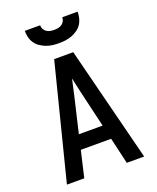

<svg xmlns="http://www.w3.org/2000/svg" viewBox="-171 -1054 942 1154"><g transform="rotate(-20 300.0 -477.5)"><path d="M53 0 177 -490 239 -735H361L547 0H436L397 -168H203L164 0ZM376 -260 322 -490Q317 -515 311 -539.5Q305 -564 300 -589Q295 -564 289 -539.5Q283 -515 278 -490L224 -260ZM300 -815Q279 -815 258.5 -817.5Q238 -820 218.5 -827.5Q199 -835 181.5 -847Q164 -859 152.5 -876Q141 -893 136 -913.5Q131 -934 131 -955H229Q229 -942 235 -930.5Q241 -919 251.5 -912Q262 -905 274.5 -902.5Q287 -900 300 -900Q313 -900 325.5 -902.5Q338 -905 348.5 -912Q359 -919 365 -930.5Q371 -942 371 -955H469Q469 -934 464 -913.5Q459 -893 447.5 -876Q436 -859 418.5 -847Q401 -835 381.5 -827.5Q362 -820 341.5 -817.5Q321 -815 300 -815Z"/></g></svg>

Font: Iosevka Custom SmBdEx
Style: Regular
Weight: 600
Width: 7
Monospace: yes
Designer: Belleve Invis
Foundry: Belleve Invis
Version: Version 11.2.4; ttfautohint (v1.8.4)